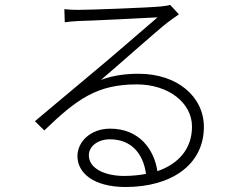

<svg xmlns="http://www.w3.org/2000/svg" viewBox="-20 -726 996 776"><path d="M481.9 -14.9C402 -14.9 339.1 -46.2 339.1 -98C339.1 -136 377.1 -163 424 -163C509.9 -163 558.9 -106.2 570 -23.1C543 -18.1 512.8 -14.9 481.9 -14.9ZM668 -706C659.8 -703.8 650.9 -702.1 630 -699.9C582 -695 344.1 -686.1 296.2 -686.1C282.3 -686.1 258.2 -686.8 240.1 -688.9L241.8 -636C259.9 -638.8 278.1 -639.9 296.2 -641C345.2 -642 565 -653.1 616.8 -655.9C567.8 -614 438.9 -502.1 386 -458.1C332 -411.9 206 -308.2 121.1 -236.2L159.1 -198.9C290.1 -324.9 371.1 -384.9 533 -384.9C660.2 -384.9 756 -311.1 756 -214.1C756 -125 702.1 -63.9 616.1 -34.1C603 -122.2 543 -206 425.1 -206C345.2 -206 293 -152.3 293 -95.2C293 -26.3 359 29.8 487.9 29.8C670.8 29.8 804 -58.9 804 -213.1C804 -335.9 695.7 -427.9 540.8 -427.9C490.8 -427.9 439.3 -422.2 388.1 -403.1C469.1 -471.9 612.9 -600.9 657 -634.9C669 -643.8 688.2 -658 703.1 -668Z"/></svg>

Font: Karasuma Gothic
Style: Light
Weight: 300
Designer: Rasmus Andersson / Ryoko Nishizuka
Foundry: rsms
Version: Version 1.00